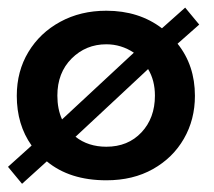

<svg xmlns="http://www.w3.org/2000/svg" viewBox="-22 -450 548 492"><path d="M34.5 21 -1.5 -22.5 59 -77Q21 -130.5 21 -204.5Q21 -267.5 50.8 -316.8Q80.5 -366 132.5 -394.2Q184.5 -422.5 250.5 -422.5Q334 -422.5 393 -377.5L452.5 -430.5L488.5 -387L433 -338Q477.5 -282.5 477.5 -204.5Q477.5 -143.5 449.2 -94.5Q421 -45.5 370 -16.8Q319 12 250.5 12Q156.5 12 98 -36.5ZM137 -144 321 -315Q288.5 -336.5 250.5 -336.5Q198 -336.5 161.5 -300Q125 -263.5 125 -205Q125 -170.5 137 -144ZM250.5 -74Q306 -74 340.5 -110.8Q375 -147.5 375 -205Q375 -244 357.5 -273L171.5 -99.5Q204 -74 250.5 -74Z"/></svg>

Font: Lucymar Sans Medium
Style: Regular
Weight: 500
Foundry: The League of Moveable Type (original font) / Main changes by Cristiano Sobral with portions from Mirco Monsees
Version: Version 2.001;August 30, 2020;FontCreator 13.0.0.2681 64-bit